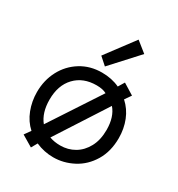

<svg xmlns="http://www.w3.org/2000/svg" viewBox="-186 -888 958 1034"><g transform="rotate(30 292.5 -371.5)"><path d="M119 -54Q80 -89 60 -141Q40 -193 40 -250Q40 -324 72 -384.5Q104 -445 161.5 -480.5Q219 -516 292 -516Q353 -516 402 -493L425 -531L493 -489L466 -450Q506 -414 526 -363.5Q546 -313 546 -255Q546 -172 509.5 -111.5Q473 -51 414 -20Q355 11 291 11Q234 11 182 -12L161 25L92 -16ZM301 -442Q218 -442 168.5 -390Q119 -338 119 -249Q119 -167 159 -118L363 -429Q340 -442 301 -442ZM467 -260Q467 -341 427 -387L225 -74Q255 -63 292 -63Q340 -63 379.5 -86Q419 -109 443 -153.5Q467 -198 467 -260ZM242 -593 373 -768 438 -716 288 -552Z"/></g></svg>

Font: Bellota Text
Style: Bold
Weight: 700
Designer: Kemie Guaida
Foundry: Kemie Guaida
Version: Version 4.001